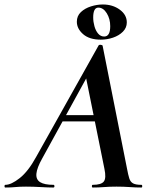

<svg xmlns="http://www.w3.org/2000/svg" viewBox="-58 -837 683 857"><path d="M-34 0Q-38 0 -38 -6Q-38 -12 -34 -12Q-8 -12 30 -42Q68 -72 103 -136L382 -634Q384 -638 391.5 -637Q399 -636 400 -633L509 -84Q514 -57 519 -41Q524 -25 536 -18.5Q548 -12 573 -12Q577 -12 577 -6Q577 0 573 0Q547 0 520.5 -2Q494 -4 462 -4Q431 -4 406.5 -2Q382 0 356 0Q352 0 352 -6Q352 -12 356 -12Q394 -12 405.5 -27Q417 -42 408 -84L323 -505L379 -582L130 -129Q107 -88 104.5 -62Q102 -36 121 -24Q140 -12 181 -12Q185 -12 185 -6Q185 0 180 0Q157 0 123.5 -2Q90 -4 58 -4Q29 -4 10.5 -2Q-8 0 -34 0ZM202 -295 218 -323H405L407 -295ZM392 -660Q341 -660 313 -684.5Q285 -709 285 -740Q285 -766 303 -783Q321 -800 348 -808.5Q375 -817 401 -817Q445 -817 476.5 -794Q508 -771 508 -737Q508 -713 490.5 -695.5Q473 -678 446.5 -669Q420 -660 392 -660ZM407 -674Q434 -674 434 -720Q434 -753 418.5 -778Q403 -803 381 -803Q358 -803 358 -759Q358 -740 363.5 -720Q369 -700 380 -687Q391 -674 407 -674Z"/></svg>

Font: Cormorant Light
Style: Bold Italic
Weight: 700
Italic angle: -10°
Version: Version 4.000